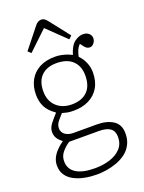

<svg xmlns="http://www.w3.org/2000/svg" viewBox="-178 -834 857 1145"><g transform="rotate(-20 250.0 -261.0)"><path d="M112 -584 93 -602 195 -730Q203 -741 213.5 -746.5Q224 -752 234 -752Q245 -752 253.5 -746.5Q262 -741 273 -727L371 -602L352 -584L233 -699ZM233 230Q194 230 157 223Q120 216 90 200.5Q60 185 42.5 160Q25 135 25 99Q25 74 35 52.5Q45 31 63.5 11Q82 -9 107 -26V-28Q86 -44 76 -60.5Q66 -77 66 -100Q66 -125 84.5 -149Q103 -173 127 -199V-202Q87 -229 69.5 -263Q52 -297 52 -341Q52 -393 73.5 -432.5Q95 -472 136 -494Q177 -516 235 -516Q256 -516 275.5 -512Q295 -508 311.5 -502Q328 -496 340 -489Q357 -545 384.5 -565Q412 -585 437 -585Q455 -585 466.5 -578.5Q478 -572 483.5 -562.5Q489 -553 489 -543Q489 -525 477.5 -511Q466 -497 452 -497Q442 -497 433.5 -501.5Q425 -506 414 -521L402 -537Q389 -525 381 -507Q373 -489 369 -467Q391 -445 404 -414.5Q417 -384 417 -352Q417 -295 393.5 -255.5Q370 -216 328.5 -195.5Q287 -175 233 -175Q207 -175 192.5 -178Q178 -181 160 -186Q147 -172 129.5 -151Q112 -130 112 -106Q112 -92 119.5 -79.5Q127 -67 144 -59Q161 -51 187 -51H333Q396 -51 435.5 -25Q475 1 475 57Q475 98 459 128Q443 158 416.5 177.5Q390 197 358 208.5Q326 220 293.5 225Q261 230 233 230ZM234 191Q286 191 329.5 177Q373 163 399.5 134.5Q426 106 426 62Q426 25 402.5 7.5Q379 -10 331 -10H142Q117 6 95.5 31Q74 56 74 89Q74 139 115 165Q156 191 234 191ZM235 -214Q298 -214 333 -248.5Q368 -283 368 -349Q368 -409 332.5 -443Q297 -477 230 -477Q169 -477 134.5 -443Q100 -409 100 -345Q100 -285 137 -249.5Q174 -214 235 -214Z"/></g></svg>

Font: Literata ExtraLight
Style: Regular
Weight: 250
Designer: Latin by Veronika Burian and Jose Scaglione. Greek by Irene Vlachou. Cyrillic by Vera Evstafieva.
Foundry: TypeTogether
Version: Version 3.103;gftools[0.9.29]